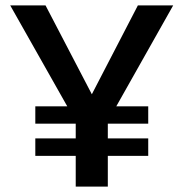

<svg xmlns="http://www.w3.org/2000/svg" viewBox="-20 -695 690 715"><path d="M111.5 -234.5H262V-179.5H111.5V-114.5H262V0H381.5V-114.5H532V-179.5H381.5V-234.5H532V-299H413L625 -675H493.5L322 -344L149.5 -675H18L230.5 -299H111.5Z"/></svg>

Font: Anybody Medium
Style: Regular
Weight: 500
Designer: Tyler Finck
Foundry: Etcetera Type Company
Version: Version 1.110